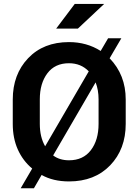

<svg xmlns="http://www.w3.org/2000/svg" viewBox="-20 -942 727 1008"><path d="M389 -792H275L372.5 -921.5H527ZM158 46.5H88.5L149 -57Q100 -98 73.5 -157.2Q47 -216.5 47 -291.5V-419.5Q47 -551.5 127.5 -636.2Q208 -721 342 -721Q435.5 -721 508.5 -674.5L547.5 -741H617L555.5 -636Q640 -549 640 -419.5V-291.5Q640 -159 558.5 -74.2Q477 10.5 342.5 10.5Q258.5 10.5 198.5 -23.5ZM217 -174 446 -567.5Q405 -610 342 -610Q268.5 -610 228.8 -557.2Q189 -504.5 189 -420.5V-291.5Q189 -222.5 217 -174ZM342.5 -100.5Q416.5 -100.5 457 -153.5Q497.5 -206.5 497.5 -291.5V-420.5Q497.5 -469.5 482 -509.5L259 -126Q292.5 -100.5 342.5 -100.5Z"/></svg>

Font: Roberto Sans
Style: Bold
Weight: 700
Designer: Google (font) & Cristiano Sobral (main changes)
Version: Version 1.000;October 12, 2021;FontCreator 14.0.0.2814 64-bi